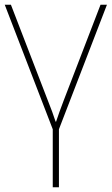

<svg xmlns="http://www.w3.org/2000/svg" viewBox="-20 -548 470 808"><path d="M228 240V-4L430 -528H403L248 -125Q238 -99 230.5 -78Q223 -57 216 -36H214Q207 -57 199.5 -78Q192 -99 181 -126L26 -528H0L202 -4V240Z"/></svg>

Font: Noto Sans UI Thin
Style: Regular
Weight: 250
Designer: Monotype Design Team
Foundry: Monotype Imaging Inc.
Version: Version 1.901